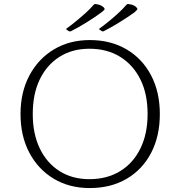

<svg xmlns="http://www.w3.org/2000/svg" viewBox="-20 -946 915 973"><path d="M435 7Q331 7 252 -40.5Q173 -88 128.5 -172.5Q84 -257 84 -368Q84 -479 129 -563.5Q174 -648 253 -695.5Q332 -743 435 -743Q541 -743 621 -696Q701 -649 745.5 -564.5Q790 -480 790 -368Q790 -256 746 -171.5Q702 -87 622 -40Q542 7 435 7ZM433 -38Q522 -38 588.5 -78.5Q655 -119 691.5 -193.5Q728 -268 728 -368Q728 -470 691.5 -543.5Q655 -617 589 -658Q523 -699 433 -699Q346 -699 281.5 -658Q217 -617 181.5 -543.5Q146 -470 146 -368Q146 -268 181.5 -194Q217 -120 281.5 -79Q346 -38 433 -38ZM319 -795Q312 -799 318 -802Q339 -817 363.5 -837Q388 -857 412.5 -879Q437 -901 455 -922Q460 -927 467 -925Q478 -924 487.5 -920Q497 -916 504 -910Q509 -905 510 -902Q511 -899 507.5 -895Q504 -891 495 -884Q460 -858 417 -831.5Q374 -805 340 -788Q334 -785 327 -789ZM486 -795Q479 -798 485 -802Q506 -817 530.5 -837Q555 -857 579 -879Q603 -901 621 -922Q626 -927 633 -925Q645 -924 654.5 -920Q664 -916 670 -910Q675 -905 676 -902Q677 -899 673.5 -895Q670 -891 661 -883Q626 -858 583 -831.5Q540 -805 506 -788Q501 -785 494 -789Z"/></svg>

Font: Hahmlet ExtraLight
Style: Regular
Weight: 250
Designer: Minjoo Ham & Mark Frömberg
Foundry: hypertype
Version: Version 1.002